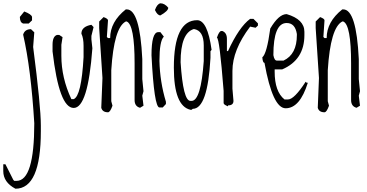

<svg xmlns="http://www.w3.org/2000/svg" viewBox="-99 -650 2237 1170"><path d="M48.8 -580.1Q92.8 -563 96.2 -546.9V-525.9L76.2 -506.8H42Q22 -513.2 22 -546.9ZM89.8 -472.2 109.9 -453.1 103 -363.8Q149.9 -1 149.9 113.8V148.9Q149.9 500 -4.9 500Q-79.1 460.9 -79.1 392.1V351.1H-65.9L-18.1 445.8L-12.2 452.1H2Q109.9 452.1 109.9 101.1Q89.8 -231 42 -439Q51.8 -472.2 89.8 -472.2Z M458 -499 471.2 -484.9 458 -431.2V-410.2L463.9 -356Q437 7.8 350.1 7.8Q261.2 7.8 221.2 -336.9V-377Q221.2 -428.2 248 -437H262.2L282.2 -423.8L274.9 -377V-310.1Q274.9 -175.8 335.9 -45.9H350.1Q397 -64.9 410.2 -301.8V-370.1Q410.2 -418 397 -444.8Q397 -487.8 458 -499Z M667.5 -592.8H673.3Q753.4 -592.8 768.1 -290V-168L775.4 -94.2L768.1 -66.9L775.4 -5.9L754.4 6.8Q721.2 -2 721.2 -40V-263.2Q721.2 -499 673.3 -519H667.5Q595.2 -481.9 579.1 -222.2V-33.2L586.4 -5.9Q572.3 34.2 559.1 34.2Q525.4 34.2 518.1 6.8L525.4 -174.8L505.4 -479V-519L532.2 -545.9Q559.1 -536.1 559.1 -525.9L552.2 -424.8L559.1 -418H572.3Q572.3 -517.1 667.5 -592.8Z M878.4 -629.9Q904.3 -629.9 926.3 -603Q926.3 -583 878.4 -556.2Q860.4 -556.2 845.2 -588.9Q858.4 -626 878.4 -629.9ZM878.4 -454.1 899.4 -426.8Q872.6 -399.9 872.6 -278.8Q875.5 -150.9 912.1 -29.8V-16.1L892.6 4.9H872.6Q840.3 4.9 824.2 -313Q824.2 -454.1 865.2 -454.1Z M1102.5 -526.9Q1165.5 -526.9 1190.4 -346.2L1183.6 -337.9V-297.9Q1166.5 13.2 1075.7 13.2L1068.4 19H1061.5Q960.4 -3.9 960.4 -237.8Q960.4 -526.9 1102.5 -526.9ZM1001.5 -271Q1016.6 -35.2 1061.5 -35.2H1068.4Q1125.5 -35.2 1142.6 -277.8V-373Q1142.6 -463.9 1082.5 -473.1Q1001.5 -449.2 1001.5 -271Z M1425.3 -535.2H1445.3L1472.7 -507.8V-494.1L1458.5 -481L1425.3 -487.8Q1317.4 -345.2 1317.4 -217.8V-109.9L1323.7 -35.2Q1323.7 -7.8 1290.5 -7.8V-2Q1263.7 -12.2 1263.7 -22V-96.2Q1238.3 -419.9 1222.7 -419.9Q1236.3 -460.9 1249.5 -460.9H1256.3Q1283.7 -450.2 1283.7 -413.1V-338.9H1290.5Q1357.4 -484.9 1425.3 -535.2Z M1647.9 -564Q1755.9 -532.2 1755.9 -456.1V-436Q1755.9 -285.2 1620.6 -227.1H1574.7V-212.9Q1574.7 -91.8 1634.8 -43.9H1655.8Q1693.8 -43.9 1763.7 -151.9L1769.5 -146H1776.9Q1728.5 9.8 1641.6 9.8Q1562.5 9.8 1512.7 -267.1Q1502 -267.1 1499.5 -300.8Q1526.9 -321.8 1547.9 -476.1Q1599.6 -564 1647.9 -564ZM1566.9 -314Q1572.8 -280.8 1587.9 -280.8H1628.9Q1710 -318.8 1710 -436V-442.9Q1699.7 -509.8 1647.9 -509.8Q1566.9 -509.8 1566.9 -314Z M1986.8 -592.8H1992.7Q2072.8 -592.8 2087.4 -290V-168L2094.7 -94.2L2087.4 -66.9L2094.7 -5.9L2073.7 6.8Q2040.5 -2 2040.5 -40V-263.2Q2040.5 -499 1992.7 -519H1986.8Q1914.6 -481.9 1898.4 -222.2V-33.2L1905.8 -5.9Q1891.6 34.2 1878.4 34.2Q1844.7 34.2 1837.4 6.8L1844.7 -174.8L1824.7 -479V-519L1851.6 -545.9Q1878.4 -536.1 1878.4 -525.9L1871.6 -424.8L1878.4 -418H1891.6Q1891.6 -517.1 1986.8 -592.8Z"/></svg>

Font: Loved by the King
Style: Regular
Weight: 400
Designer: Kimberly Geswein
Foundry: Kimberly Geswein
Version: Version 1.002 2006